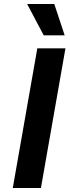

<svg xmlns="http://www.w3.org/2000/svg" viewBox="-20 -942 351 962"><path d="M167 -700H308L185 0H44ZM116 -922H252L304 -765H199Z"/></svg>

Font: KoHo
Style: Bold Italic
Weight: 700
Italic angle: -10°
Version: Version 1.000; ttfautohint (v1.6)